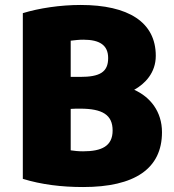

<svg xmlns="http://www.w3.org/2000/svg" viewBox="-20 -732 703 774"><path d="M633 -199C633 -52 523 22 315 22C228 22 147 12 72 -11V-679C137 -699 223 -712 305 -712C497 -712 608 -643 608 -507C608 -438 564 -394 521 -370C586 -341 633 -282 633 -199ZM416 -498C416 -549 383 -572 316 -572C298 -572 283 -570 265 -568V-422H303C382 -422 416 -441 416 -498ZM434 -206C434 -269 393 -294 303 -294C295 -294 274 -294 265 -293V-126C278 -124 295 -122 315 -122C390 -122 434 -143 434 -206Z"/></svg>

Font: Repo Black
Style: Regular
Weight: 900
Designer: Stefan Peev
Foundry: Context Ltd
Version: Version 1.502